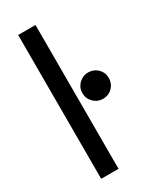

<svg xmlns="http://www.w3.org/2000/svg" viewBox="-184 -760 666 815"><g transform="rotate(-30 149.5 -352.5)"><path d="M56.9 0V-705H141.9V0ZM233.8 -289.9Q207.6 -289.9 188.6 -308.7Q169.5 -327.6 169.5 -354.9Q169.5 -373 178.4 -387.3Q187.4 -401.6 201.8 -410.2Q216.2 -418.9 233.8 -418.9Q252.4 -418.9 267.3 -410.2Q282.1 -401.6 290.5 -387.3Q299 -373 299 -354.9Q299 -327.6 280.4 -308.7Q261.8 -289.9 233.8 -289.9Z"/></g></svg>

Font: TikTok Sans Light
Style: Regular
Weight: 300
Version: Version 4.000